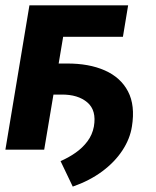

<svg xmlns="http://www.w3.org/2000/svg" viewBox="-22 -566 589 726"><path d="M103.1 -208.4 122.9 -325.8H230.1Q314.4 -326.3 374.4 -299.7Q434.5 -273.1 462.1 -220.2Q489.7 -167.3 476.8 -87.5Q469.5 -40.7 440.6 3.1Q411.7 47 364.1 82.3Q316.4 117.6 253.1 139.6L207 43.2Q237.2 30.1 263.5 11.7Q289.8 -6.6 308.4 -31.3Q327.1 -56 333 -87.5Q343.6 -148.5 308.3 -178.7Q273.1 -208.9 210.9 -208.4ZM462.5 -545.9 442.8 -426.8H216.8L145.1 0H-1.6L89.3 -545.9Z"/></svg>

Font: Inter Tight
Style: Italic
Weight: 400
Italic angle: -9.39999°
Designer: Rasmus Andersson
Foundry: rsms
Version: Version 3.002